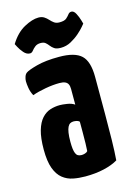

<svg xmlns="http://www.w3.org/2000/svg" viewBox="-110 -750 558 816"><g transform="rotate(-15 169.0 -342.0)"><path d="M162 10Q134 10 108.5 5Q83 0 63 -16Q43 -32 31.5 -63Q20 -94 20 -146Q20 -197 29.5 -229.5Q39 -262 55.5 -280Q72 -298 92.5 -304.5Q113 -311 135 -311Q146 -311 166 -308Q186 -305 199 -296Q199 -296 199 -307.5Q199 -319 199 -335Q199 -351 199 -365Q199 -378 195 -386Q191 -394 182 -398Q173 -402 157 -402Q129 -402 95.5 -396Q62 -390 37 -381Q28 -398 25 -416Q22 -434 22 -446Q22 -455 25.5 -465.5Q29 -476 36 -481Q47 -489 86 -499.5Q125 -510 185 -510Q254 -510 282.5 -483Q311 -456 311 -388V-341Q311 -284 311 -224Q311 -164 310 -111.5Q309 -59 306 -22Q281 -7 244 1.5Q207 10 162 10ZM170 -82Q177 -82 185 -84.5Q193 -87 197 -92Q198 -103 198.5 -125.5Q199 -148 199 -174Q199 -200 199 -221Q194 -226 186.5 -227.5Q179 -229 173 -229Q165 -229 158.5 -225.5Q152 -222 147.5 -213Q143 -204 140.5 -188.5Q138 -173 138 -149Q138 -131 139.5 -118.5Q141 -106 144.5 -97.5Q148 -89 154.5 -85.5Q161 -82 170 -82ZM203 -545Q184 -545 174.5 -551.5Q165 -558 159 -566Q153 -574 145.5 -580.5Q138 -587 124 -587Q109 -587 99.5 -579.5Q90 -572 84 -564Q78 -556 70 -556Q55 -556 43 -570Q31 -584 24 -597.5Q17 -611 17 -611Q44 -655 80 -674.5Q116 -694 143 -694Q158 -694 168 -687.5Q178 -681 185.5 -672.5Q193 -664 202 -657.5Q211 -651 225 -651Q247 -651 256 -659Q265 -667 270.5 -674.5Q276 -682 285 -682Q296 -682 304 -666.5Q312 -651 316.5 -635.5Q321 -620 321 -620Q321 -620 311.5 -608.5Q302 -597 285.5 -582.5Q269 -568 248 -556.5Q227 -545 203 -545Z"/></g></svg>

Font: Yanone Kaffeesatz ExtraLight
Style: Bold
Weight: 700
Version: Version 2.003